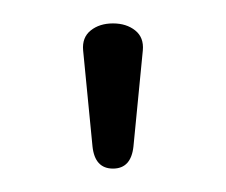

<svg xmlns="http://www.w3.org/2000/svg" viewBox="-20 -780 193 164"><path d="M102 -737 94 -655Q92 -636 76.5 -636Q61 -636 59 -655L51 -737Q50 -748 57.5 -754Q65 -760 76.5 -760Q88 -760 95.5 -754Q103 -748 102 -737Z"/></svg>

Font: Flamenco
Style: Regular
Weight: 400
Designer: Luciano Vergara
Foundry: Luciano Vergara
Version: Version 1.002